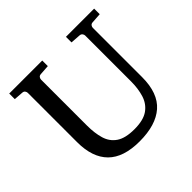

<svg xmlns="http://www.w3.org/2000/svg" viewBox="-167 -850 1046 1046"><g transform="rotate(-45 356.0 -327.5)"><path d="M685.1 -627.9 627 -624Q616.2 -623.5 611.1 -616.5Q606 -609.4 606 -602.1V-222.2Q606 -99.1 540.3 -41.5Q474.6 16.1 349.1 16.1Q225.6 16.1 165.3 -44.2Q105 -104.5 105 -222.2V-602.1Q105 -609.4 99.9 -616.5Q94.7 -623.5 84 -624L30.8 -627.9V-670.9H285.2V-627.9L228 -624Q217.3 -623.5 212.2 -616.5Q207 -609.4 207 -602.1V-248Q207 -189.5 220.2 -145Q233.4 -100.6 270 -75.7Q306.6 -50.8 376 -50.8Q445.3 -50.8 482.2 -76.9Q519 -103 533 -147.9Q546.9 -192.9 546.9 -248V-602.1Q546.9 -609.4 541.3 -616.5Q535.6 -623.5 524.9 -624L467.8 -627.9V-670.9H685.1Z"/></g></svg>

Font: Eeyek
Style: Regular
Weight: 400
Designer: Pravabati Chingangbam and Tabish
Foundry: SIL International
Version: Version 2.000